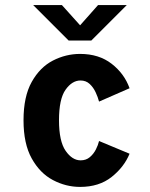

<svg xmlns="http://www.w3.org/2000/svg" viewBox="-20 -724 590 755"><path d="M295 11Q239 11 188 -16Q137 -43 104.8 -100.8Q72.5 -158.5 72.5 -251Q72.5 -344.5 104.8 -402Q137 -459.5 188 -485.8Q239 -512 295 -512Q369 -512 419 -473.2Q469 -434.5 489.5 -377L369.5 -324.5Q365 -342 356 -361.2Q347 -380.5 332.5 -394Q318 -407.5 296.5 -407.5Q263.5 -407.5 237.8 -371.2Q212 -335 212 -251Q212 -168.5 238 -131Q264 -93.5 297 -93.5Q318.5 -93.5 333.2 -106Q348 -118.5 357 -136.2Q366 -154 369.5 -169.5L489.5 -119.5Q468 -67 418.8 -28Q369.5 11 295 11ZM110.5 -704H223.5L295 -624.5L365.5 -704H478.5L339 -564.5H250Z"/></svg>

Font: Trispace SemiCondensed SemiBold
Style: Regular
Weight: 600
Width: 4
Designer: Tyler Finck
Foundry: Etcetera Type Company
Version: Version 1.210; ttfautohint (v1.8.3)